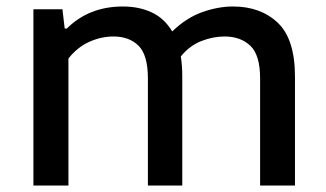

<svg xmlns="http://www.w3.org/2000/svg" viewBox="-20 -572 1006 592"><path d="M83 0V-543.5H172.5L179.5 -484H186Q254.5 -552 359 -552Q408.5 -552 447.8 -533.8Q487 -515.5 511 -475Q555 -517.5 604 -534.8Q653 -552 698.5 -552Q783.5 -552 836.5 -501.8Q889.5 -451.5 889.5 -335.5V0H782V-330Q782 -402.5 751.8 -431Q721.5 -459.5 672.5 -459.5Q637 -459.5 601 -445.5Q565 -431.5 537.5 -398Q542 -369.5 542 -336.5V0H436V-330Q436 -402.5 407.2 -431Q378.5 -459.5 330 -459.5Q292 -459.5 255.2 -443Q218.5 -426.5 191 -391.5V0Z"/></svg>

Font: Encode Sans Expanded Medium
Style: Regular
Weight: 500
Width: 7
Designer: Multiple Designers
Foundry: Impallari Type
Version: Version 3.000; ttfautohint (v1.8.3) -l 8 -r 50 -G 200 -x 14 